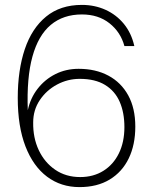

<svg xmlns="http://www.w3.org/2000/svg" viewBox="-20 -753 625 784"><path d="M304.5 11Q229 11 172.2 -31.5Q115.5 -74 84 -155.2Q52.5 -236.5 52.5 -353Q52.5 -466.5 81.2 -552Q110 -637.5 168.2 -685.2Q226.5 -733 314.5 -733Q366.5 -733 410.8 -713Q455 -693 485.8 -655.5Q516.5 -618 528.5 -565H488Q472.5 -622 427 -658Q381.5 -694 314.5 -694Q238.5 -694 187.5 -651.5Q136.5 -609 112.5 -522.2Q88.5 -435.5 93.5 -303Q104 -352.5 133.8 -390.8Q163.5 -429 206.5 -450.5Q249.5 -472 301 -472Q370.5 -472 422.5 -444.2Q474.5 -416.5 503.5 -363.8Q532.5 -311 532.5 -236Q532.5 -162 505.8 -106.5Q479 -51 428 -20Q377 11 304.5 11ZM307.5 -30Q361.5 -30 402.2 -55.5Q443 -81 465.5 -127Q488 -173 488 -234Q488 -293 468.8 -337.2Q449.5 -381.5 409 -406.2Q368.5 -431 305.5 -431Q256.5 -431 213 -407.8Q169.5 -384.5 142.5 -344.2Q115.5 -304 115.5 -253Q114.5 -190.5 138.2 -140Q162 -89.5 205.5 -59.8Q249 -30 307.5 -30Z"/></svg>

Font: Public Sans Thin Thin
Style: Regular
Weight: 250
Version: Version 2.001